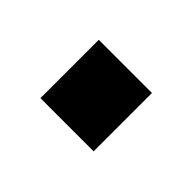

<svg xmlns="http://www.w3.org/2000/svg" viewBox="-36 -449 370 370"><g transform="rotate(-45 149.0 -264.5)"><path d="M70 -192H229V-337H70Z"/></g></svg>

Font: Finlandica
Style: Bold
Weight: 700
Designer: Niklas Ekholm, Juho Hiilivirta, Jaakko Suomalainen
Foundry: Helsinki Type Studio
Version: Version 2.000;Glyphs 3.2 (3202)